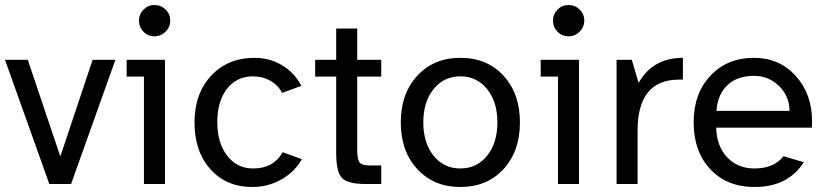

<svg xmlns="http://www.w3.org/2000/svg" viewBox="-20 -735 3292 767"><path d="M177 0 0 -496H91L221 -110L350 -496H441L264 0Z M535 -653Q535 -678 553 -696.5Q571 -715 597 -715Q623 -715 641.5 -697Q660 -679 660 -653Q660 -627 641.5 -608.5Q623 -590 597 -590Q571 -590 553 -608.5Q535 -627 535 -653ZM555 0V-429H486V-496H639V0Z M1186 -99Q1156 -47 1103 -17.5Q1050 12 988 12Q884 12 820.5 -59Q757 -130 757 -246Q757 -361 823.5 -432.5Q890 -504 997 -504Q1057 -504 1106.5 -474.5Q1156 -445 1184 -392L1107 -364Q1091 -395 1060 -412.5Q1029 -430 991 -430Q926 -430 887 -380.5Q848 -331 848 -247Q848 -164 887.5 -113Q927 -62 991 -62Q1073 -62 1109 -127Z M1407 -138Q1407 -98 1416.5 -86Q1426 -74 1458 -74H1503V0H1440Q1369 0 1346 -24Q1323 -48 1323 -124V-429H1239V-496H1323V-621H1407V-496H1503V-429H1407Z M1712 -379Q1671 -328 1671 -246Q1671 -164 1712 -113Q1753 -62 1819 -62Q1885 -62 1926 -113Q1967 -164 1967 -246Q1967 -328 1926 -379Q1885 -430 1819 -430Q1753 -430 1712 -379ZM1819 12Q1713 12 1647 -59.5Q1581 -131 1581 -246Q1581 -361 1647 -432.5Q1713 -504 1819 -504Q1926 -504 1991.5 -432.5Q2057 -361 2057 -246Q2057 -131 1991.5 -59.5Q1926 12 1819 12Z M2189 -653Q2189 -678 2207 -696.5Q2225 -715 2251 -715Q2277 -715 2295.5 -697Q2314 -679 2314 -653Q2314 -627 2295.5 -608.5Q2277 -590 2251 -590Q2225 -590 2207 -608.5Q2189 -627 2189 -653ZM2209 0V-429H2140V-496H2293V0Z M2443 0V-496H2504L2531 -404Q2588 -504 2708 -504V-417H2693Q2527 -417 2527 -213V0Z M3134 -292Q3134 -350 3092.5 -391Q3051 -432 2992 -432Q2926 -432 2886.5 -395.5Q2847 -359 2842 -292ZM3191 -87Q3128 12 2994 12Q2884 12 2817.5 -59Q2751 -130 2751 -247Q2751 -361 2818 -432.5Q2885 -504 2992 -504Q3093 -504 3158.5 -432Q3224 -360 3224 -250Q3224 -232 3223 -225H2841Q2843 -151 2885 -106.5Q2927 -62 2994 -62Q3072 -62 3110 -111Z"/></svg>

Font: Atkinson Hyperlegible Pro
Style: Regular
Weight: 400
Designer: Elliott Scott, Megan Eiswerth, Linus Boman, Theodore Petrosky, Jacob Perez
Foundry: Braille Institute
Version: Version 1.5.1